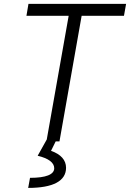

<svg xmlns="http://www.w3.org/2000/svg" viewBox="-20 -713 656 968"><path d="M113.3 -633.3H326.2L215.8 -9.8L169.9 72.3C224.6 85.4 253.4 106.9 253.4 135.3C253.4 167 211.4 183.6 131.3 183.6L122.1 234.4C247.6 234.4 313 199.7 313 132.8C313 94.2 287.1 64.9 237.3 47.4L260.7 0H279.8L391.6 -633.3H605L615.7 -693.4H123.5Z"/></svg>

Font: Cascadia Mono NF Light
Style: Italic
Weight: 300
Italic angle: -10°
Monospace: yes
Designer: Aaron Bell
Foundry: Saja Typeworks
Version: Version 2404.023